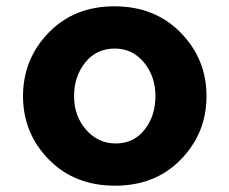

<svg xmlns="http://www.w3.org/2000/svg" viewBox="-20 -644 725 609"><path d="M53 -339Q53 -456 134 -540Q215 -624 343 -624Q471 -624 553 -540.5Q635 -457 635 -339Q635 -222 554 -138.5Q473 -55 345 -55Q216 -55 134.5 -138.5Q53 -222 53 -339ZM347 -189Q404 -189 438.5 -232.5Q473 -276 473 -339Q473 -402 436.5 -446Q400 -490 344 -490Q286 -490 250.5 -446Q215 -402 215 -339Q215 -276 253 -232.5Q291 -189 347 -189Z"/></svg>

Font: Palanquin Dark SemiBold
Style: Regular
Weight: 600
Designer: Pria Ravichandran
Version: Version 1.001